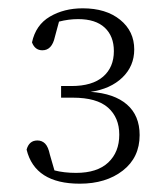

<svg xmlns="http://www.w3.org/2000/svg" viewBox="-20 -862 399 462"><path d="M172 -420Q64 -420 44 -502Q50 -524 70 -524Q81 -524 88.5 -516.5Q96 -509 100 -490L111 -452Q134 -446 163 -446Q214 -446 240.5 -471Q267 -496 267 -538Q267 -579 240 -603Q213 -627 155 -627H127V-655H152Q202 -655 228 -677.5Q254 -700 254 -739Q254 -775 232 -795.5Q210 -816 168 -816Q145 -816 122 -810L112 -773Q105 -741 82 -741Q64 -741 57 -760Q66 -802 100 -822Q134 -842 179 -842Q235 -842 269 -814.5Q303 -787 303 -743Q303 -703 274.5 -675.5Q246 -648 198 -641Q255 -637 285.5 -610.5Q316 -584 316 -537Q316 -483 275.5 -451.5Q235 -420 172 -420Z"/></svg>

Font: Source Serif 4 SmText Light
Style: Regular
Weight: 300
Designer: Frank Grießhammer
Foundry: Adobe
Version: Version 4.005;hotconv 1.1.0;makeotfexe 2.6.0